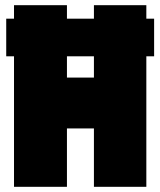

<svg xmlns="http://www.w3.org/2000/svg" viewBox="-20 -720 618 740"><path d="M4 -503V-648H34V-700H238V-648H342V-700H544V-648H574V-503H544V0H342V-225H238V0H34V-503ZM238 -421H342V-503H238Z"/></svg>

Font: Georama SemiCondensed Black
Style: Regular
Weight: 900
Width: 4
Designer: Jean-Baptiste Levee
Foundry: Production Type
Version: Version 1.001